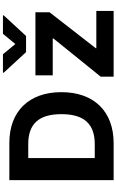

<svg xmlns="http://www.w3.org/2000/svg" viewBox="243 -1056 812 1339"><g transform="rotate(-90 649.5 -386.0)"><path d="M321 0C542.6 0 676.8 -137.1 676.8 -364.3C676.8 -590.9 542.6 -727.3 323.2 -727.3H63.2V0ZM784.8 0H1243.3V-120.7H983.3V-124.6L1234 -447.1V-545.5H794V-424.7H1051.8V-420.8L784.8 -90.2ZM217 -131.7V-595.5H315C451.3 -595.5 523.4 -525.9 523.4 -364.3C523.4 -202.1 451.3 -131.7 314.6 -131.7ZM941.1 -772H812.1V-767L956 -610.8H1068.5L1212.7 -767V-772H1083.8L1012.4 -685.4Z"/></g></svg>

Font: Karasuma Gothic
Style: Bold
Weight: 700
Designer: Rasmus Andersson / Ryoko Nishizuka
Foundry: Genbu
Version: Version 1.00